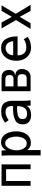

<svg xmlns="http://www.w3.org/2000/svg" viewBox="1405 -2005 790 3640"><g transform="rotate(-90 1800.0 -185.0)"><path d="M97.5 -551H503.5V0H412.5V-464H188.5V0H97.5Z M670 -538 669.5 -550H766L771 -464.5Q825.5 -560 924.5 -560Q994.5 -560 1040.8 -517.8Q1087 -475.5 1108.8 -410.2Q1130.5 -345 1130.5 -275.5Q1130.5 -205.5 1108 -141.5Q1085.5 -77.5 1036.2 -36.2Q987 5 911 5Q865 5 832.5 -12.2Q800 -29.5 774.5 -66V190H673.5V-429.5Q673.5 -482 670 -538ZM1030.5 -270.5Q1030.5 -318 1017.8 -366.8Q1005 -415.5 976.8 -448.5Q948.5 -481.5 905.5 -481.5Q862.5 -481.5 831.8 -448.2Q801 -415 785.8 -365.2Q770.5 -315.5 770.5 -266.5Q770.5 -221.5 784 -177.2Q797.5 -133 826.8 -103.2Q856 -73.5 900 -73.5Q942.5 -73.5 972 -101.5Q1001.5 -129.5 1016 -174.5Q1030.5 -219.5 1030.5 -270.5Z M1262.5 -149Q1262.5 -254.5 1345.5 -293.5Q1428.5 -332.5 1550 -332.5H1609.5V-357.5Q1609.5 -402 1586.5 -438.5Q1563.5 -475 1495 -475Q1464.5 -475 1438 -466.8Q1411.5 -458.5 1392 -447.2Q1372.5 -436 1342.5 -416L1294 -483.5Q1340 -517.5 1388.2 -537.5Q1436.5 -557.5 1505.5 -557.5Q1625.5 -557.5 1667 -498Q1708.5 -438.5 1708.5 -358V-156.5Q1708.5 -89.5 1718 0H1618.5Q1616.5 -21.5 1614.5 -56.5L1613.5 -73Q1588 -29.5 1541.2 -9.8Q1494.5 10 1438 10Q1383 10 1343.5 -9Q1304 -28 1283.2 -63.8Q1262.5 -99.5 1262.5 -149ZM1609 -255.5 1571 -256.5Q1497 -256.5 1451.2 -246Q1405.5 -235.5 1383.8 -213Q1362 -190.5 1362 -153.5Q1362 -108.5 1389.2 -87.5Q1416.5 -66.5 1463.5 -66.5Q1539 -66.5 1574 -117Q1609 -167.5 1609 -255.5Z M1891.5 -550.5H2159Q2200.5 -550.5 2231 -533.5Q2261.5 -516.5 2277.8 -485Q2294 -453.5 2294 -410.5Q2294 -358.5 2269.2 -329.8Q2244.5 -301 2194.5 -294.5V-290.5Q2252.5 -285.5 2282.2 -251.5Q2312 -217.5 2312 -164.5Q2312 -118.5 2293.8 -81Q2275.5 -43.5 2241.5 -21.8Q2207.5 0 2162 0H1891.5ZM2213 -150V-172Q2213 -207 2193.2 -226.5Q2173.5 -246 2139.5 -246H1982V-74H2134Q2172 -74 2192.5 -94Q2213 -114 2213 -150ZM2197 -389.5V-411Q2197 -442 2179 -460Q2161 -478 2130 -478H1982V-324H2130Q2161.5 -324 2179.2 -341.2Q2197 -358.5 2197 -389.5Z M2468 -271.5Q2468 -355.5 2499 -421Q2530 -486.5 2585.2 -523Q2640.5 -559.5 2710.5 -559.5Q2818.5 -559.5 2874.8 -478Q2931 -396.5 2931 -247H2570Q2571.5 -165 2610.8 -123Q2650 -81 2721 -81Q2769.5 -81 2812.8 -96.2Q2856 -111.5 2877 -129.5L2921 -55.5Q2901.5 -39.5 2868.8 -24.5Q2836 -9.5 2796.2 -0.2Q2756.5 9 2718 9Q2649 9 2592 -24.8Q2535 -58.5 2501.5 -122.2Q2468 -186 2468 -271.5ZM2709.5 -474Q2672.5 -474 2641.5 -456Q2610.5 -438 2592 -405.2Q2573.5 -372.5 2573.5 -330H2837.5Q2837.5 -372 2820.8 -404.8Q2804 -437.5 2775 -455.8Q2746 -474 2709.5 -474Z M3239.5 -276.5 3081.5 -550.5H3194.5L3300 -357L3414 -550.5H3519L3358 -281L3528.5 0H3413L3300 -207L3180 0H3071.5Z"/></g></svg>

Font: JuliaMono Medium
Style: Regular
Weight: 500
Monospace: yes
Designer: cormullion
Foundry: corm
Version: Version 0.054; ttfautohint (v1.8.4)